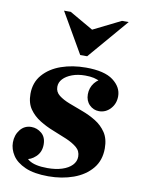

<svg xmlns="http://www.w3.org/2000/svg" viewBox="-83 -778 626 845"><g transform="rotate(10 230.0 -355.0)"><path d="M192 10Q128 10 88.5 -7.5Q49 -25 31 -52.5Q13 -80 13 -110Q13 -143 32 -167Q51 -191 82 -191Q107 -191 127.5 -174Q148 -157 148 -124Q148 -90 125.5 -69Q103 -48 80 -48Q65 -48 52 -57Q39 -66 39 -81H72Q72 -62 98.5 -43.5Q125 -25 182 -25Q219 -25 247 -34Q275 -43 291 -59.5Q307 -76 307 -98Q307 -123 288.5 -138.5Q270 -154 241 -166.5Q212 -179 179.5 -191.5Q147 -204 118 -222Q89 -240 70.5 -266.5Q52 -293 52 -334Q52 -385 82.5 -420Q113 -455 163 -472.5Q213 -490 273 -490Q356 -490 395 -460.5Q434 -431 434 -390Q434 -357 413 -334Q392 -311 362 -311Q337 -311 319 -329Q301 -347 301 -376Q301 -405 318.5 -427.5Q336 -450 360 -450Q375 -450 385.5 -439Q396 -428 396 -407H366Q366 -425 343 -440Q320 -455 276 -455Q243 -455 217.5 -445.5Q192 -436 177.5 -420.5Q163 -405 163 -385Q163 -362 181.5 -347.5Q200 -333 228.5 -322Q257 -311 289.5 -299Q322 -287 350.5 -269.5Q379 -252 397.5 -224.5Q416 -197 416 -154Q416 -100 385.5 -63.5Q355 -27 304 -8.5Q253 10 192 10ZM393 -720H423L269 -540H238L134 -720H164L270 -659Z"/></g></svg>

Font: Brygada 1918
Style: Italic
Weight: 400
Italic angle: -8°
Designer: Mateusz Machalski | Borys Kosmynka | Przemek Hoffer
Foundry: NIEPODLEGLA 2018
Version: Version 3.006